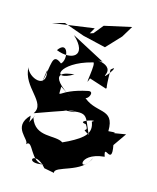

<svg xmlns="http://www.w3.org/2000/svg" viewBox="-149 -1051 1023 1250"><g transform="rotate(15 362.5 -425.5)"><path d="M338 -107C284 -144 157 -90 115 -213L123 -232C43 -84 110 -126 94 -222C-6 -120 128 -69 113 -34C151 -84 170 79 260 63C121 95 179 -23 269 86L337 99C323 51 517 54 558 -61C495 76 442 -70 629 -88C598 -181 692 -32 664 -176L726 -265C569 -238 717 -265 609 -255C612 -421 491 -335 392 -441C410 -386 469 -485 415 -474C213 -433 238 -358 238 -456L333 -393C108 -533 246 -549 300 -555C156 -468 180 -607 394 -661C426 -683 373 -459 405 -556L523 -518C530 -552 521 -475 519 -646C583 -704 475 -557 497 -607C538 -705 311 -680 456 -682L231 -801C353 -688 255 -635 149 -678C207 -762 237 -636 197 -601C123 -659 142 -575 109 -453L122 -537C153 -405 14 -458 -1 -523C1 -388 170 -329 109 -242C298 -309 372 -339 362 -317L290 -311C456 -339 433 -329 491 -199C417 -243 498 -202 455 -261C377 -269 544 -315 489 -287C517 -216 475 -176 376 -125ZM327 -839 350 -879 72 -840 154 -862 292 -813 446 -777 537 -874 583 -950 402 -910 350 -846Z"/></g></svg>

Font: Asimov Silicon
Style: Regular
Weight: 400
Designer: Google
Version: Version 2.000980; 2014